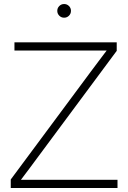

<svg xmlns="http://www.w3.org/2000/svg" viewBox="-20 -939 641 959"><path d="M33.7 0V-42.5L433.1 -580.6Q452.6 -606.9 472.7 -633.5Q492.7 -660.2 512.7 -686.5H52.2V-727.5H563V-685.1L165.5 -149.4Q145.5 -122.1 125.2 -95Q105 -67.9 84.5 -41H566.9V0ZM300.3 -850.6Q286.1 -850.6 276.1 -860.6Q266.1 -870.6 266.1 -884.8Q266.1 -898.9 276.1 -908.9Q286.1 -918.9 300.3 -918.9Q314.5 -918.9 324.5 -908.9Q334.5 -898.9 334.5 -884.8Q334.5 -870.6 324.5 -860.6Q314.5 -850.6 300.3 -850.6Z"/></svg>

Font: Inter Display ExtraLight
Style: Regular
Weight: 200
Designer: Rasmus Andersson
Foundry: rsms
Version: Version 4.000;git-a52131595